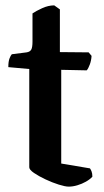

<svg xmlns="http://www.w3.org/2000/svg" viewBox="-20 -695 387 715"><path d="M236 0Q223 0 199 -7.5Q175 -15 149.5 -27Q124 -39 106.5 -51Q89 -63 89 -72V-438L11 -445Q11 -466 15.5 -477.5Q20 -489 24 -493L79 -500Q92 -502 96.5 -510.5Q101 -519 101 -540V-645Q114 -654 137 -664.5Q160 -675 182 -675L203 -660V-501L310 -500L321 -487Q320 -470 314.5 -455Q309 -440 303 -433L208 -435V-86L315 -68Q318 -64 321 -56.5Q324 -49 324 -37Q315 -27 300 -18.5Q285 -10 268 -5Q251 0 236 0Z"/></svg>

Font: Texturina 12pt SemiBold
Style: Regular
Weight: 600
Designer: Guillermo Torres Carreño
Foundry: Omnibus-Type
Version: Version 1.002